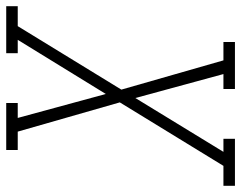

<svg xmlns="http://www.w3.org/2000/svg" viewBox="-133 -676 775 617"><g transform="rotate(-90 254.5 -367.5)"><path d="M-34 0V-37H30L234 -370L140 -698H81V-735H232V-698H184L261 -415L435 -698H392V-735H543V-698H479L275 -365L369 -37H428V0H277V-37H325L248 -320L75 -37H117V0Z"/></g></svg>

Font: Iosevka Slab Extralight
Style: Italic
Weight: 200
Italic angle: -9°
Monospace: yes
Designer: Belleve Invis
Foundry: Belleve Invis
Version: Version 11.1.1; ttfautohint (v1.8.3)